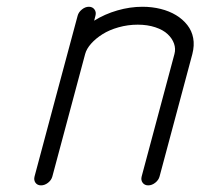

<svg xmlns="http://www.w3.org/2000/svg" viewBox="-20 -559 604 579"><path d="M407.2 -26.9 506.1 -396.2Q510.3 -411.9 504.8 -427.5Q499.3 -443.1 485.7 -455.9Q472.2 -468.8 448.5 -476.7Q424.8 -484.6 395.3 -484.6Q365.7 -484.6 337.6 -476.7Q309.6 -468.8 289.2 -455.9Q268.8 -443.1 254.9 -427.5Q241 -411.9 236.8 -396.2L137.9 -26.9Q135 -15.9 124.9 -7.9Q114.7 0 103.8 0Q92.8 0 87 -7.9Q81.3 -15.9 84.2 -26.9Q105.7 -107.7 149 -269.2Q192.4 -430.7 214.1 -511.5Q217 -522.5 227.1 -530.5Q237.1 -538.6 248 -538.6Q259 -538.6 264.9 -530.5Q270.8 -522.5 267.8 -511.5L263.9 -496.6Q295.9 -516.6 334 -527.6Q372.1 -538.6 409.7 -538.6Q438.5 -538.6 464.5 -532.1Q490.5 -525.6 510.9 -513.3Q531.2 -501 544.9 -483.5Q558.6 -466.1 562.6 -444.1Q566.7 -422.1 560.1 -396.2L461.2 -26.9Q458.3 -15.9 448.1 -7.9Q438 0 427 0Q416 0 410.2 -7.9Q404.3 -15.9 407.2 -26.9Z"/></svg>

Font: Tecnico
Style: FinoInclinado
Weight: 400
Italic angle: -15°
Version: Version 1.3